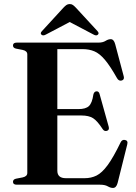

<svg xmlns="http://www.w3.org/2000/svg" viewBox="-20 -910 670 946"><path d="M44 -686Q44 -700 62.5 -700H464.5Q486.5 -700 500 -708.5Q513.5 -717 525.5 -717Q541 -717 547.5 -692.5L589.5 -534.5Q594 -518 580.5 -513.5Q565.5 -509 556.5 -525Q523 -584.5 496.8 -615.5Q470.5 -646.5 444.8 -657.2Q419 -668 386.5 -668H262.5V-372.5H366.5Q402.5 -372.5 418.2 -387.5Q434 -402.5 440 -444Q443.5 -459 455 -460Q467.5 -461 471 -445.5L515.5 -286Q520 -270 507.5 -265.5Q494.5 -261.5 486.5 -273Q459.5 -314.5 438.5 -327.8Q417.5 -341 381 -341H262.5V-69Q262.5 -32 304.5 -32H397Q429.5 -32 456 -45.2Q482.5 -58.5 510.5 -96.5Q538.5 -134.5 574.5 -209Q581.5 -223 595.5 -220.5Q612 -217.5 607 -198.5L559.5 -8.5Q553 16 536.5 16Q524.5 16 510.8 8Q497 0 472.5 0H62.5Q44 0 44 -14Q44 -26 58.5 -29.5L92 -36Q114.5 -41 114.5 -58V-642Q114.5 -659 92 -664L58.5 -670.5Q44 -674 44 -686ZM207.5 -740.5Q193 -732 185 -738.5Q176 -746 187 -757L292.5 -872Q300.5 -880.5 307.2 -885.2Q314 -890 323.5 -890Q333 -890 339.5 -885.2Q346 -880.5 354 -872L460 -757Q470.5 -746 461.5 -738.5Q454 -732 439.5 -740.5L323.5 -801.5Z"/></svg>

Font: Fraunces 72pt SemiBold
Style: Regular
Weight: 600
Version: Version 1.000;[b76b70a41]